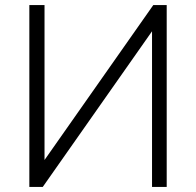

<svg xmlns="http://www.w3.org/2000/svg" viewBox="-20 -739 775 759"><path d="M96 0V-719H156V-88H143L586 -719H639V0H581V-631H592L149 0Z"/></svg>

Font: Nunitoga
Style: Light
Weight: 300
Designer: Vernon Adams
Foundry: Vernon Adams
Version: Version 1.0